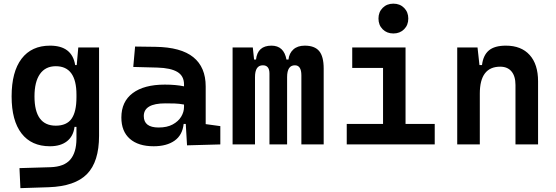

<svg xmlns="http://www.w3.org/2000/svg" viewBox="-20 -771 2970 1025"><path d="M88.9 233.4 84 126.5 250 121.6Q322.3 119.1 355 81.3Q387.7 43.5 388.2 -30.3V-93.8H377.9Q371.6 -43.5 337.4 -16.8Q303.2 9.8 246.6 9.8Q147.9 9.8 95 -58.6Q42 -127 42 -256.3Q42 -387.7 95.2 -457.5Q148.4 -527.3 247.1 -527.3Q364.7 -527.3 381.3 -423.8H389.6L397.9 -517.6H508.8V-45.9Q508.8 92.3 444.6 158Q380.4 223.6 240.2 228.5ZM388.2 -265.6Q388.2 -417.5 277.8 -417.5Q222.7 -417.5 193.4 -376Q164.1 -334.5 164.1 -256.3Q164.1 -100.1 277.8 -100.1Q335.9 -100.1 362.1 -137.2Q388.2 -174.3 388.2 -251.5Z M978.5 4.9 971.7 -109.4H960.4Q954.1 -49.8 911.9 -20Q869.6 9.8 800.3 9.8Q718.3 9.8 673.1 -30Q627.9 -69.8 627.9 -143.6Q627.9 -228.5 688.5 -273.9Q749 -319.3 859.9 -319.3Q918.9 -319.3 962.4 -310.1V-320.3Q962.4 -365.7 926.8 -387Q891.1 -408.2 820.3 -410.2L691.4 -413.6L701.2 -522.5L810.5 -521Q946.3 -519 1012.2 -465.6Q1078.1 -412.1 1078.1 -309.6V-108.4L1156.2 -97.7V0ZM962.4 -212.9Q936 -217.8 912.4 -218.5Q888.7 -219.2 862.8 -219.2Q747.6 -219.2 747.6 -151.4Q747.6 -90.3 826.7 -90.3Q872.1 -90.3 902.1 -106.7Q932.1 -123 947.3 -148.2Q962.4 -173.3 962.4 -200.2Z M1588.9 0V-368.7Q1588.9 -422.4 1554.2 -422.4Q1512.7 -422.4 1512.7 -359.4V0H1418.5V-378.4Q1418.5 -422.4 1383.3 -422.4Q1341.3 -422.4 1341.3 -359.4V0H1221.7V-517.6H1329.6L1336.4 -453.1H1346.7Q1355 -527.3 1429.2 -527.3Q1495.6 -527.3 1509.3 -453.1H1520Q1523.4 -486.3 1545.9 -506.8Q1568.4 -527.3 1606.9 -527.3Q1659.7 -527.3 1683.8 -498.5Q1708 -469.7 1708 -405.3V0Z M1831.1 0V-109.4H2024.9V-408.2H1860.4V-517.6H2145V-109.4H2300.8V0ZM2080.1 -592.3Q2045.4 -592.3 2022.9 -614.7Q2000.5 -637.2 2000.5 -671.9Q2000.5 -706.5 2022.9 -729Q2045.4 -751.5 2080.1 -751.5Q2114.7 -751.5 2137.2 -729Q2159.7 -706.5 2159.7 -671.9Q2159.7 -637.2 2137.2 -614.7Q2114.7 -592.3 2080.1 -592.3Z M2731.9 0V-317.4Q2731.9 -364.3 2710.7 -389.6Q2689.5 -415 2650.4 -415Q2541.5 -415 2541.5 -271.5V0H2420.9V-517.6H2529.3L2539.6 -423.8H2553.2Q2559.6 -476.1 2589.8 -501.7Q2620.1 -527.3 2680.7 -527.3Q2762.7 -527.3 2807.6 -477.5Q2852.5 -427.7 2852.5 -336.9V0Z"/></svg>

Font: CaskaydiaCove NFP SemiBold
Style: Regular
Weight: 600
Designer: Aaron Bell
Foundry: Saja Typeworks
Version: Version 2111.001; VTT 6.35;Nerd Fonts 3.1.1